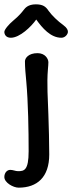

<svg xmlns="http://www.w3.org/2000/svg" viewBox="-43 -679 333 885"><path d="M122 -659C86 -659 73 -642 66 -633C59 -624 46 -607 17 -583C-1 -568 -23 -543 -23 -532C-23 -522 -17 -505 7 -505C48 -505 101 -556 124 -589C152 -550 190 -505 240 -505C258 -505 270 -522 270 -532C270 -540 267 -550 248 -564C225 -580 195 -609 181 -629C168 -649 154 -659 122 -659ZM130 -434C88 -434 72 -411 72 -396C72 -369 75 -335 78 -305C87 -207 89 -75 89 18C89 107 68 110 40 110C28 110 18 104 4 104C-10 104 -23 117 -23 137C-23 163 18 186 43 186C128 186 184 138 184 33C184 -26 182 -89 180 -151C178 -220 172 -292 178 -361C179 -372 180 -384 180 -392C180 -408 165 -434 130 -434Z"/></svg>

Font: Itim
Style: Regular
Weight: 400
Designer: CadsonDemak Team
Foundry: Pablo Impallari
Version: Version 1.002;PS 001.002;hotconv 1.0.88;makeotf.lib2.5.64775